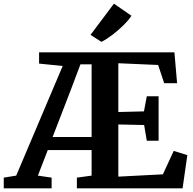

<svg xmlns="http://www.w3.org/2000/svg" viewBox="-62 -1029 1054 1049"><path d="M438.5 -69.5V-209H199L145 -69.5L220 -58.5V0H-41.5V-58.5L26.5 -69.5L280.5 -668.5L151.5 -681.5V-743H891L905.5 -574.5H835L802 -674L584.5 -683.5V-417L724.5 -420.5L740 -503H804.5V-260H740L725.5 -346L584.5 -349V-64L828 -76.5L887 -204.5L961.5 -181.5L935.5 0H358V-58.5ZM438.5 -280.5V-677.5H377.5L326 -541L225.5 -280.5ZM492.5 -800.5H492L432.5 -838.5L560.5 -1009L656 -943Q642 -920.5 614.5 -893Q587 -865.5 554.5 -840.5Q522 -815.5 492.5 -800.5Z"/></svg>

Font: Merriweather
Style: Bold
Weight: 700
Designer: Eben Sorkin
Foundry: Eben Sorkin
Version: Version 2.100; ttfautohint (v1.7.19-72a1) -l 8 -r 50 -G 200 